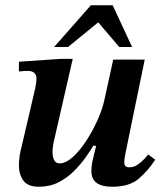

<svg xmlns="http://www.w3.org/2000/svg" viewBox="-20 -700 627 731"><path d="M128 11Q86 11 69 -12.5Q52 -36 52 -71Q52 -88 55 -108Q58 -128 63 -145L113 -359Q113 -359 116 -374.5Q119 -390 119 -402Q119 -414 111 -422Q103 -430 85 -430Q73 -430 64.5 -429Q56 -428 52 -428V-465L213 -476H257L186 -166Q184 -159 182 -145.5Q180 -132 180 -121Q180 -102 186.5 -90Q193 -78 207 -78Q230 -78 256.5 -101.5Q283 -125 307.5 -162.5Q332 -200 351 -242Q370 -284 378 -322L411 -473H531L459 -123Q459 -123 456 -107Q453 -91 453 -80Q453 -74 457 -68.5Q461 -63 473 -63Q490 -63 505.5 -74Q521 -85 531.5 -97Q542 -109 544 -112L571 -92Q543 -49 507.5 -19Q472 11 407 11Q328 11 328 -48Q328 -70 333.5 -92.5Q339 -115 346 -145H335Q324 -126 305.5 -100Q287 -74 261.5 -48.5Q236 -23 203 -6Q170 11 128 11ZM239 -521H186L326 -680H409L483 -521H434L354 -615Z"/></svg>

Font: STIX Two Text SemiBold
Style: Italic
Weight: 600
Italic angle: -12°
Designer: Ross Mills, John Hudson & Paul Hanslow, Tiro Typeworks Ltd; with prior portions MicroPress Inc. and Coen Hoffman, Elsevi
Foundry: Tiro Typeworks Ltd
Version: Version 2.13 b171